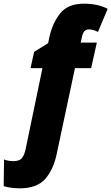

<svg xmlns="http://www.w3.org/2000/svg" viewBox="-123 -785 606 1045"><path d="M186 51 285 -414H373L404 -553H316L324 -588Q332 -625 360 -625Q385 -625 410 -611L463 -737Q409 -765 334 -765Q246 -765 204 -711.5Q162 -658 146 -584L139 -550L63 -503L43 -414H108L16 29Q10 57 -3 74.5Q-16 92 -50 92Q-78 92 -101 83L-103 228Q-84 234 -61 237Q-38 240 -16 240Q78 240 123 189Q168 138 186 51Z"/></svg>

Font: Noto Sans Display SemiCondensed Black
Style: Italic
Weight: 900
Width: 4
Designer: Monotype Design team
Foundry: Monotype Imaging Inc.
Version: 1.000